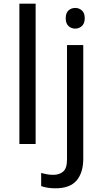

<svg xmlns="http://www.w3.org/2000/svg" viewBox="-20 -780 556 1040"><path d="M173 0H85V-760H173ZM336 -681Q336 -710 351 -723.5Q366 -737 388 -737Q408 -737 423.5 -723.5Q439 -710 439 -681Q439 -653 423.5 -639Q408 -625 388 -625Q366 -625 351 -639Q336 -653 336 -681ZM280 240Q255 240 236 236.5Q217 233 203 228V157Q218 161 234 164Q250 167 269 167Q301 167 322 149.5Q343 132 343 83V-536H431V80Q431 155 395 197.5Q359 240 280 240Z"/></svg>

Font: Noto IKEA Arabic
Style: Regular
Weight: 400
Designer: Monotype Design Team
Foundry: Monotype Imaging Inc.
Version: Version 1.200